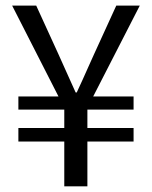

<svg xmlns="http://www.w3.org/2000/svg" viewBox="-20 -658 537 678"><path d="M186.5 -466.3 213.9 -405.3Q243.7 -339.4 247.1 -331.5H251Q272.9 -378.4 289.6 -416.5L312 -466.3L390.6 -638.2H473.6L309.1 -317.4H451.7V-271H288.6V-206.1H451.7V-158.2H288.6V0H207V-158.2H44.9V-206.1H207V-271H44.9V-317.4H186.5L22.9 -638.2H107.9Z"/></svg>

Font: Varta
Style: Regular
Weight: 400
Designer: Joana Correia, Viktoriya Grabowska, Eben Sorkin
Foundry: Sorkin Type
Version: Version 1.003; ttfautohint (v1.3) -l 8 -r 24 -G 200 -x 12 -H